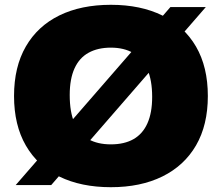

<svg xmlns="http://www.w3.org/2000/svg" viewBox="-20 -770 924 800"><path d="M193.5 1H45.5L690 -740.5H837.5ZM442 10Q318 10 227.5 -34.2Q137 -78.5 87.8 -163.5Q38.5 -248.5 38.5 -370Q38.5 -491.5 87.8 -576.5Q137 -661.5 227.5 -705.8Q318 -750 442 -750Q566.5 -750 657 -705.2Q747.5 -660.5 796.8 -575.8Q846 -491 846 -370Q846 -249 796.8 -164.2Q747.5 -79.5 656.8 -34.8Q566 10 442 10ZM442 -168.5Q498 -168.5 536.2 -190.2Q574.5 -212 594.2 -256Q614 -300 614 -366Q614 -436 593.8 -481.5Q573.5 -527 535 -549.2Q496.5 -571.5 442 -571.5Q387.5 -571.5 349 -550.2Q310.5 -529 290.5 -485Q270.5 -441 270.5 -374Q270.5 -303 290.2 -257.5Q310 -212 348.2 -190.2Q386.5 -168.5 442 -168.5Z"/></svg>

Font: Encode Sans SC SemiExpanded Black
Style: Regular
Weight: 900
Width: 6
Designer: Multiple Designers
Foundry: Impallari Type
Version: Version 3.002